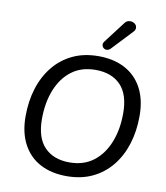

<svg xmlns="http://www.w3.org/2000/svg" viewBox="-100 -1030 972 1122"><g transform="rotate(10 385.5 -469.0)"><path d="M371 9Q281 9 214.5 -26Q148 -61 111.5 -129.5Q75 -198 75 -295Q75 -384 99 -460.5Q123 -537 169.5 -594Q216 -651 282.5 -682.5Q349 -714 435 -714Q525 -714 591.5 -679Q658 -644 694.5 -576Q731 -508 731 -411Q731 -321 707 -244.5Q683 -168 636.5 -111Q590 -54 523.5 -22.5Q457 9 371 9ZM373 -73Q458 -73 515.5 -117Q573 -161 603.5 -237Q634 -313 634 -410Q634 -522 580.5 -577Q527 -632 432 -632Q348 -632 290.5 -588.5Q233 -545 202.5 -469Q172 -393 172 -296Q172 -183 226 -128Q280 -73 373 -73ZM497 -770Q487 -760 476 -759Q465 -758 456.5 -764.5Q448 -771 446 -781.5Q444 -792 452 -803L548 -929Q558 -943 571 -946Q584 -949 595.5 -945.5Q607 -942 614 -933.5Q621 -925 621 -913Q621 -901 609 -889Z"/></g></svg>

Font: Nunito ExtraLight Medium
Style: Italic
Weight: 500
Italic angle: -9°
Version: Version 3.602